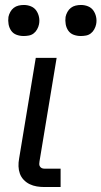

<svg xmlns="http://www.w3.org/2000/svg" viewBox="-20 -753 408 773"><path d="M159 0Q143 0 128 -2.5Q113 -5 99.5 -11.5Q86 -18 75.5 -29Q65 -40 60 -54Q55 -68 54.5 -83.5Q54 -99 57 -115L124 -520H208L139 -103Q138 -98 138 -92.5Q138 -87 141 -82.5Q144 -78 148.5 -76Q153 -74 159 -74H224V0ZM305 -608Q290 -608 276.5 -613Q263 -618 255 -629.5Q247 -641 244.5 -655.5Q242 -670 244 -685Q246 -695 251.5 -705Q257 -715 265.5 -721.5Q274 -728 284.5 -730.5Q295 -733 306 -733Q321 -733 334.5 -727.5Q348 -722 356 -710.5Q364 -699 367 -684.5Q370 -670 367 -655Q365 -645 359.5 -635Q354 -625 345.5 -618.5Q337 -612 326.5 -610Q316 -608 305 -608ZM75 -608Q60 -608 46.5 -613Q33 -618 25 -629.5Q17 -641 14.5 -655.5Q12 -670 14 -685Q16 -695 21.5 -705Q27 -715 35.5 -721.5Q44 -728 54.5 -730.5Q65 -733 76 -733Q91 -733 104.5 -727.5Q118 -722 126 -710.5Q134 -699 137 -684.5Q140 -670 137 -655Q135 -645 129.5 -635Q124 -625 115.5 -618.5Q107 -612 96.5 -610Q86 -608 75 -608Z"/></svg>

Font: Iosevka Aile
Style: Italic
Weight: 400
Italic angle: -9°
Designer: Belleve Invis
Foundry: Belleve Invis
Version: Version 28.0.1; ttfautohint (v1.8.4)